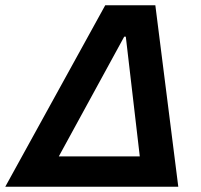

<svg xmlns="http://www.w3.org/2000/svg" viewBox="-58 -708 761 728"><path d="M-38 0 341 -688H531L618 0ZM165 -115H472L419 -569H413Z"/></svg>

Font: Saira SemiBold
Style: Italic
Weight: 600
Italic angle: -12°
Designer: Hector Gatti with collaboration of the Omnibus-Type team
Foundry: Omnibus-Type
Version: Version 1.100; ttfautohint (v1.8.3)